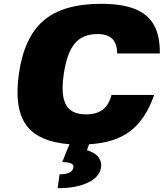

<svg xmlns="http://www.w3.org/2000/svg" viewBox="-20 -740 860 1009"><path d="M307 112 345 18Q181 5 117.5 -83Q54 -171 79 -350Q106 -544 209 -632Q312 -720 511 -720Q620 -720 688.5 -693Q757 -666 789 -608.5Q821 -551 820 -459H596Q595 -512 569.5 -536.5Q544 -561 491 -561Q414 -561 372.5 -511Q331 -461 315 -350Q304 -277 313 -230Q322 -183 351 -161Q380 -139 433 -139Q487 -139 519.5 -163.5Q552 -188 566 -241H790Q746 -113 664.5 -51Q583 11 448 18L437 49Q441 50 446.5 52Q452 54 466 61Q480 68 490 77.5Q500 87 507 103.5Q514 120 511 139Q504 190 442.5 219.5Q381 249 283 249L293 176Q361 176 366 139Q370 112 307 112Z"/></svg>

Font: Fivo Sans Modern ExtBlk
Style: Regular
Weight: 900
Designer: Alexander Slobzheninov
Foundry: Alexander Slobzheninov
Version: 1.0